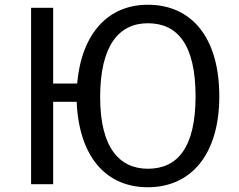

<svg xmlns="http://www.w3.org/2000/svg" viewBox="-20 -776 1006 809"><path d="M603 -756C436 -756 324 -636 305 -424H204V-743H111V0H204V-347H303C313 -114 428 13 603 13C785 13 904 -125 904 -370C904 -621 785 -756 603 -756ZM603 -65C484 -65 402 -153 402 -366C402 -586 482 -678 603 -678C728 -678 804 -588 804 -370C804 -153 727 -65 603 -65Z"/></svg>

Font: Glow Sans SC Normal Book
Style: Regular
Weight: 500
Designer: Ryoko NISHIZUKA (kana, bopomofo & ideographs); Paul D. Hunt (Latin, Greek & Cyrillic); Sandoll Communications, Soo-young
Version: Version 0.93